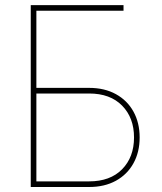

<svg xmlns="http://www.w3.org/2000/svg" viewBox="-20 -748 646 768"><path d="M103 0V-727.5H474.1V-705.1H125.5V-396.5H336.4Q398.4 -396.5 443.8 -371.3Q489.3 -346.2 513.9 -301.5Q538.6 -256.8 538.6 -198.2Q538.6 -139.6 513.9 -95Q489.3 -50.3 443.8 -25.1Q398.4 0 336.4 0ZM125.5 -22.5H336.4Q420.9 -22.5 468.5 -71Q516.1 -119.6 516.1 -198.2Q516.1 -276.9 468.5 -325.4Q420.9 -374 336.4 -374H125.5Z"/></svg>

Font: Inter 20pt Thin
Style: Regular
Weight: 250
Version: Version 4.001;git-66647c0bb